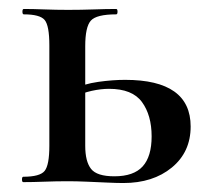

<svg xmlns="http://www.w3.org/2000/svg" viewBox="-20 -406 466 428"><path d="M170 -303V-81Q170 -46 183 -29.5Q196 -13 235 -13Q278 -13 298 -35Q318 -57 318 -102Q318 -149 296.5 -178.5Q275 -208 223 -208Q205 -208 184.5 -203.5Q164 -199 141 -188L135 -205Q167 -219 199 -223.5Q231 -228 259 -228Q405 -228 405 -124Q405 -67 363 -32.5Q321 2 255 2Q241 2 219 1Q197 0 173.5 -1Q150 -2 132 -2Q105 -2 79 -1Q53 0 32 0Q29 0 29 -6Q29 -12 32 -12Q69 -12 79.5 -25Q90 -38 90 -81V-305Q90 -349 79.5 -361.5Q69 -374 33 -374Q30 -374 30 -380Q30 -386 33 -386Q53 -386 79 -385Q105 -384 132 -384Q161 -384 189 -385Q217 -386 239 -386Q242 -386 242 -380Q242 -374 239 -374Q195 -374 182.5 -360Q170 -346 170 -303Z"/></svg>

Font: Cormorant SemiBold
Style: Regular
Weight: 600
Designer: Christian Thalmann (Catharsis Fonts)
Foundry: Catharsis Fonts
Version: Version 4.000